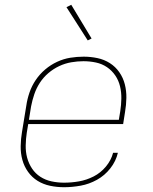

<svg xmlns="http://www.w3.org/2000/svg" viewBox="-20 -775 640 803"><path d="M248 8Q218 8 189.5 2Q161 -4 137.5 -18.5Q114 -33 97.5 -56Q81 -79 73.5 -106.5Q66 -134 66.5 -164Q67 -194 72 -223L90 -333Q94 -361 103.5 -388.5Q113 -416 129.5 -440.5Q146 -465 169 -484.5Q192 -504 219 -516.5Q246 -529 274 -533.5Q302 -538 330 -538Q359 -538 387.5 -532Q416 -526 439.5 -511Q463 -496 479 -473Q495 -450 502 -422.5Q509 -395 508.5 -365.5Q508 -336 503 -307L495 -256H98L92 -220Q88 -194 87.5 -167Q87 -140 93.5 -115.5Q100 -91 114 -70Q128 -49 149 -35.5Q170 -22 195.5 -16.5Q221 -11 248 -11Q279 -11 310.5 -16.5Q342 -22 371.5 -37Q401 -52 423 -78.5Q445 -105 453 -136H473Q465 -101 441.5 -71Q418 -41 385.5 -23Q353 -5 317.5 1.5Q282 8 248 8ZM101 -274H477L483 -310Q487 -336 487.5 -362.5Q488 -389 482 -414Q476 -439 462 -459.5Q448 -480 427.5 -494Q407 -508 381.5 -513.5Q356 -519 329 -519Q304 -519 278 -514.5Q252 -510 227.5 -498.5Q203 -487 182 -469Q161 -451 146.5 -428.5Q132 -406 123.5 -381Q115 -356 110 -330ZM347 -606 258 -745 278 -755 363 -614Z"/></svg>

Font: Iosevka Curly ThExObl
Style: Regular
Weight: 100
Width: 7
Italic angle: -9°
Monospace: yes
Designer: Belleve Invis
Foundry: Belleve Invis
Version: Version 11.1.0; ttfautohint (v1.8.3)